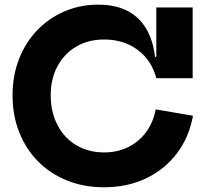

<svg xmlns="http://www.w3.org/2000/svg" viewBox="-20 -791 879 824"><path d="M426 12.7Q339.9 12.7 268 -16.2Q196.1 -45.2 143.7 -97.9Q91.4 -150.7 62.7 -222.9Q33.9 -295.1 33.9 -381.5Q33.9 -467.5 62.1 -538.8Q90.2 -610.1 140.4 -662Q190.6 -713.9 257.4 -742.5Q324.2 -771 401.5 -771Q473.7 -771 525 -745.3Q576.2 -719.6 606.4 -669.7Q636.5 -619.8 645.4 -547H682.3L650.8 -455.3Q631.4 -531.3 571.5 -576.4Q511.6 -621.5 427.4 -621.5Q359.3 -621.5 307.6 -591.2Q255.8 -560.9 226.7 -506.8Q197.6 -452.6 197.6 -381.5Q197.6 -327.5 214.2 -282.6Q230.8 -237.6 261.2 -204.9Q291.6 -172.2 333.6 -154.5Q375.5 -136.8 426 -136.8Q483.8 -136.8 530.2 -159.7Q576.6 -182.6 607.1 -224.1Q637.6 -265.6 648.2 -321.5L808.2 -294.3Q791.5 -201.8 739.2 -132.7Q686.8 -63.7 606.8 -25.5Q526.7 12.7 426 12.7ZM650.8 -455.3V-758.9H806.8V-455.3Z"/></svg>

Font: Hepta Slab ExtraLight
Style: Regular
Weight: 200
Designer: Michael LaGattuta
Foundry: Michael LaGattuta
Version: Version 1.100